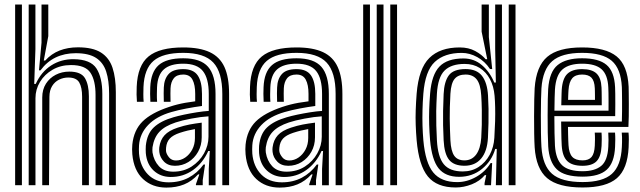

<svg xmlns="http://www.w3.org/2000/svg" viewBox="-20 -820 2834 850"><path d="M463 0V-405.8Q463 -463.2 450.1 -503.1Q437.2 -543 405 -563.8Q372.8 -584.5 315 -584.5Q265.5 -584.5 226.1 -565.4Q186.8 -546.2 159.2 -508.5H152.5L163.8 -631V-800H193.8V-660L173.8 -552H180.2Q207.5 -582.2 244 -596.4Q280.5 -610.5 324.8 -610.5Q390.5 -610.5 427 -587.4Q463.5 -564.2 478.1 -520Q492.8 -475.8 492.8 -411.8V0ZM47 0V-800H77V0ZM167 0V-388Q167 -423.8 183.4 -449.5Q199.8 -475.2 227 -489.1Q254.2 -503 286.8 -503Q339 -503 356.2 -473.8Q373.5 -444.5 373.5 -393.8V0H343.5V-392Q343.5 -433 330.8 -454.9Q318 -476.8 282.2 -476.8Q260.8 -476.8 241.6 -467.4Q222.5 -458 210.8 -439.1Q199 -420.2 198.8 -391.2L197 0ZM107 0V-800H136.8V-602L131.5 -448.5H138.2Q162.8 -502.2 206.8 -530.4Q250.8 -558.5 305.8 -558Q381 -557.2 407 -516.9Q433 -476.5 433 -403.8V0H403V-399.8Q403 -463.5 380.5 -497.8Q358 -532 294.5 -532Q248.5 -532 212.9 -511.4Q177.2 -490.8 157.1 -457.4Q137 -424 137 -385.2V0Z M964.2 0V-404Q964.2 -500.5 924.2 -543.2Q884.2 -586 791.2 -586Q701 -586 659.8 -550.6Q618.5 -515.2 615.2 -434.8Q614.8 -419.5 614.6 -402.8Q614.5 -386 616 -369.2H586.2Q584.8 -387 584.6 -401.4Q584.5 -415.8 585.2 -436Q589 -530.2 637.6 -570.1Q686.2 -610 791.2 -610Q864 -610 908.6 -589.1Q953.2 -568.2 973.8 -523Q994.2 -477.8 994.2 -404V0ZM746.8 -60Q793 -60 828.1 -82.6Q863.2 -105.2 883.1 -140.8Q903 -176.2 903 -214.8V-305Q869.8 -303 827.2 -295Q784.8 -287 757.8 -278Q709 -261.8 685.4 -236.2Q661.8 -210.8 655.2 -168.2Q654.5 -163.5 654.6 -155.9Q654.8 -148.2 655.2 -144.8Q661 -108.5 683.5 -84.2Q706 -60 746.8 -60ZM754.5 -86Q724 -86 706 -104.5Q688 -123 685.2 -147.2Q684.5 -154.2 684.6 -159.1Q684.8 -164 685.2 -168Q689.5 -200.5 708.4 -221.2Q727.2 -242 767 -255Q794.2 -264 818.4 -268.6Q842.5 -273.2 873 -277V-212Q873 -176.5 856.9 -147.9Q840.8 -119.2 813.9 -102.6Q787 -86 754.5 -86ZM759 -109.5Q780.8 -109.5 799.9 -122.5Q819 -135.5 831 -158Q843 -180.5 843 -209.2V-248.5Q827.5 -246 810.8 -241.9Q794 -237.8 776.2 -232Q746 -222 731.8 -206.8Q717.5 -191.5 715.2 -166.2Q714.5 -159.2 714.8 -155.8Q715 -152.2 715.2 -149.5Q717 -137.5 728.2 -123.5Q739.5 -109.5 759 -109.5ZM716.5 10.5Q654 10.5 613.1 -27.5Q572.2 -65.5 565.8 -137Q564.8 -148.5 564.8 -159.2Q564.8 -170 565.8 -180Q572.2 -243.5 610.8 -281.9Q649.2 -320.2 729 -346.8Q747.5 -353 764.2 -357.2Q781 -361.5 800.1 -364.9Q819.2 -368.2 844.2 -371.5V-404.2Q844.2 -444.8 832.1 -467.4Q820 -490 791.2 -490Q762.5 -490 749.4 -473.4Q736.2 -456.8 735 -429.5Q734.8 -424.2 734.5 -406Q734.2 -387.8 735 -369.2H705.2Q704.2 -391.5 704.6 -406.9Q705 -422.2 705.2 -432.8Q706.8 -470.2 726.4 -492.1Q746 -514 791.2 -514Q836 -514 855.1 -486.4Q874.2 -458.8 874.2 -404.2V-350.8Q841 -346.5 805.1 -339.6Q769.2 -332.8 738.8 -324Q672.5 -305 635.8 -266.5Q599 -228 595.5 -177.2Q595 -169.8 594.9 -158.8Q594.8 -147.8 595.5 -139.8Q600.5 -83.2 634.8 -48Q669 -12.8 726.2 -12.8Q775.8 -12.8 814.6 -33.2Q853.5 -53.8 881 -91.5H887.8L877.5 -22.5V0H847.8L847.2 -4L862.5 -48H857Q829.8 -17.8 795.1 -3.6Q760.5 10.5 716.5 10.5ZM904.2 0.2V-72L908.8 -151.5H902Q877.8 -98 834.4 -67.1Q791 -36.2 735.5 -36.5Q690.2 -36.8 660 -65.1Q629.8 -93.5 625.5 -142.2Q625 -148.5 625 -158.6Q625 -168.8 625.5 -174.5Q630.8 -227.5 660.9 -256Q691 -284.5 748.2 -301Q766.8 -306.5 794.5 -312.4Q822.2 -318.2 851.6 -322.9Q881 -327.5 904.2 -329V-404Q904.2 -472.8 878.2 -505.4Q852.2 -538 791.2 -538Q734 -538 705.8 -513.2Q677.5 -488.5 675.2 -433.5Q674.8 -419 674.5 -403Q674.2 -387 675.5 -369.2H645.8Q644.5 -388.5 644.6 -404.4Q644.8 -420.2 645.2 -434Q648 -501.2 682.4 -531.6Q716.8 -562 791.2 -562Q868.2 -562 901.2 -524.2Q934.2 -486.5 934.2 -404V0.2Z M1465.8 0V-404Q1465.8 -500.5 1425.8 -543.2Q1385.8 -586 1292.8 -586Q1202.5 -586 1161.2 -550.6Q1120 -515.2 1116.8 -434.8Q1116.2 -419.5 1116.1 -402.8Q1116 -386 1117.5 -369.2H1087.8Q1086.2 -387 1086.1 -401.4Q1086 -415.8 1086.8 -436Q1090.5 -530.2 1139.1 -570.1Q1187.8 -610 1292.8 -610Q1365.5 -610 1410.1 -589.1Q1454.8 -568.2 1475.2 -523Q1495.8 -477.8 1495.8 -404V0ZM1248.2 -60Q1294.5 -60 1329.6 -82.6Q1364.8 -105.2 1384.6 -140.8Q1404.5 -176.2 1404.5 -214.8V-305Q1371.2 -303 1328.8 -295Q1286.2 -287 1259.2 -278Q1210.5 -261.8 1186.9 -236.2Q1163.2 -210.8 1156.8 -168.2Q1156 -163.5 1156.1 -155.9Q1156.2 -148.2 1156.8 -144.8Q1162.5 -108.5 1185 -84.2Q1207.5 -60 1248.2 -60ZM1256 -86Q1225.5 -86 1207.5 -104.5Q1189.5 -123 1186.8 -147.2Q1186 -154.2 1186.1 -159.1Q1186.2 -164 1186.8 -168Q1191 -200.5 1209.9 -221.2Q1228.8 -242 1268.5 -255Q1295.8 -264 1319.9 -268.6Q1344 -273.2 1374.5 -277V-212Q1374.5 -176.5 1358.4 -147.9Q1342.2 -119.2 1315.4 -102.6Q1288.5 -86 1256 -86ZM1260.5 -109.5Q1282.2 -109.5 1301.4 -122.5Q1320.5 -135.5 1332.5 -158Q1344.5 -180.5 1344.5 -209.2V-248.5Q1329 -246 1312.2 -241.9Q1295.5 -237.8 1277.8 -232Q1247.5 -222 1233.2 -206.8Q1219 -191.5 1216.8 -166.2Q1216 -159.2 1216.2 -155.8Q1216.5 -152.2 1216.8 -149.5Q1218.5 -137.5 1229.8 -123.5Q1241 -109.5 1260.5 -109.5ZM1218 10.5Q1155.5 10.5 1114.6 -27.5Q1073.8 -65.5 1067.2 -137Q1066.2 -148.5 1066.2 -159.2Q1066.2 -170 1067.2 -180Q1073.8 -243.5 1112.2 -281.9Q1150.8 -320.2 1230.5 -346.8Q1249 -353 1265.8 -357.2Q1282.5 -361.5 1301.6 -364.9Q1320.8 -368.2 1345.8 -371.5V-404.2Q1345.8 -444.8 1333.6 -467.4Q1321.5 -490 1292.8 -490Q1264 -490 1250.9 -473.4Q1237.8 -456.8 1236.5 -429.5Q1236.2 -424.2 1236 -406Q1235.8 -387.8 1236.5 -369.2H1206.8Q1205.8 -391.5 1206.1 -406.9Q1206.5 -422.2 1206.8 -432.8Q1208.2 -470.2 1227.9 -492.1Q1247.5 -514 1292.8 -514Q1337.5 -514 1356.6 -486.4Q1375.8 -458.8 1375.8 -404.2V-350.8Q1342.5 -346.5 1306.6 -339.6Q1270.8 -332.8 1240.2 -324Q1174 -305 1137.2 -266.5Q1100.5 -228 1097 -177.2Q1096.5 -169.8 1096.4 -158.8Q1096.2 -147.8 1097 -139.8Q1102 -83.2 1136.2 -48Q1170.5 -12.8 1227.8 -12.8Q1277.2 -12.8 1316.1 -33.2Q1355 -53.8 1382.5 -91.5H1389.2L1379 -22.5V0H1349.2L1348.8 -4L1364 -48H1358.5Q1331.2 -17.8 1296.6 -3.6Q1262 10.5 1218 10.5ZM1405.8 0.2V-72L1410.2 -151.5H1403.5Q1379.2 -98 1335.9 -67.1Q1292.5 -36.2 1237 -36.5Q1191.8 -36.8 1161.5 -65.1Q1131.2 -93.5 1127 -142.2Q1126.5 -148.5 1126.5 -158.6Q1126.5 -168.8 1127 -174.5Q1132.2 -227.5 1162.4 -256Q1192.5 -284.5 1249.8 -301Q1268.2 -306.5 1296 -312.4Q1323.8 -318.2 1353.1 -322.9Q1382.5 -327.5 1405.8 -329V-404Q1405.8 -472.8 1379.8 -505.4Q1353.8 -538 1292.8 -538Q1235.5 -538 1207.2 -513.2Q1179 -488.5 1176.8 -433.5Q1176.2 -419 1176 -403Q1175.8 -387 1177 -369.2H1147.2Q1146 -388.5 1146.1 -404.4Q1146.2 -420.2 1146.8 -434Q1149.5 -501.2 1183.9 -531.6Q1218.2 -562 1292.8 -562Q1369.8 -562 1402.8 -524.2Q1435.8 -486.5 1435.8 -404V0.2Z M1707.8 0V-800H1737.8V0ZM1587.8 0V-800H1617.8V0ZM1647.8 0V-800H1677.8V0Z M2262.2 0H2232.2V-800H2262.2ZM2202.2 0H2175.2L2179.2 -160.5L2172.5 -160.8Q2157 -107.2 2113.9 -72.2Q2070.8 -37.2 2012.8 -37.2Q1951.5 -37.2 1921.6 -74.9Q1891.8 -112.5 1884 -199.2Q1881 -235 1880 -268.4Q1879 -301.8 1880.1 -335.5Q1881.2 -369.2 1884.2 -406.5Q1891 -489.2 1925.4 -525.2Q1959.8 -561.2 2031.8 -561.2Q2078.8 -561.2 2113.6 -531.5Q2148.5 -501.8 2168.2 -454.5H2175.2L2172.2 -603V-800H2202.2ZM2028.5 -61Q2068.5 -61 2099 -80.9Q2129.5 -100.8 2147.8 -134.5Q2166 -168.2 2168.5 -210Q2171 -249.5 2171.9 -283.1Q2172.8 -316.8 2172.1 -345Q2171.5 -373.2 2169.5 -396.2Q2166 -437.8 2149.1 -469.5Q2132.2 -501.2 2103.9 -519.1Q2075.5 -537 2037 -537Q1977.8 -537 1948.1 -507.6Q1918.5 -478.2 1914.2 -405Q1911.8 -361.5 1911.2 -328Q1910.8 -294.5 1911.6 -264.1Q1912.5 -233.8 1914.2 -199.5Q1918.2 -125.2 1944.6 -93.1Q1971 -61 2028.5 -61ZM2036.2 -86.2Q1989.5 -86.2 1968.2 -112.5Q1947 -138.8 1944 -199Q1942.2 -234.8 1941.6 -265.6Q1941 -296.5 1941.6 -329.4Q1942.2 -362.2 1944 -403.5Q1946.5 -458.8 1967 -486.5Q1987.5 -514.2 2041.2 -514.2Q2090.5 -514.2 2113.9 -484Q2137.2 -453.8 2140.5 -397Q2142.2 -368.8 2142.8 -338.1Q2143.2 -307.5 2142.6 -275.2Q2142 -243 2140.2 -210Q2137 -150.2 2110.2 -118.2Q2083.5 -86.2 2036.2 -86.2ZM2036.2 -110Q2068.8 -110 2088 -135.9Q2107.2 -161.8 2110.5 -210Q2112.2 -235.5 2112.9 -267.4Q2113.5 -299.2 2113 -332.8Q2112.5 -366.2 2110.5 -397Q2107.5 -447 2090.4 -468.5Q2073.2 -490 2041.2 -490Q2008.8 -490 1992.8 -471Q1976.8 -452 1974 -405Q1970.5 -340.8 1971 -295.4Q1971.5 -250 1974 -198.5Q1976.5 -151.2 1990.9 -130.6Q2005.2 -110 2036.2 -110ZM1997.5 10Q1914 10 1874.1 -38.9Q1834.2 -87.8 1824.5 -199Q1821.5 -234.5 1820.4 -266.8Q1819.2 -299 1820.4 -332.5Q1821.5 -366 1824.5 -405.2Q1833.5 -516.8 1880.8 -563.4Q1928 -610 2015.2 -610Q2054.8 -610 2084 -594Q2113.2 -578 2129.8 -558H2137L2112.2 -679.8V-800H2144.2V-656L2159 -514.2L2149.2 -514.5Q2126.5 -548.8 2092.9 -567.2Q2059.2 -585.8 2024.2 -585.8Q1947.8 -585.8 1905 -546Q1862.2 -506.2 1854.2 -405Q1851.2 -367 1850.4 -331.9Q1849.5 -296.8 1850.5 -263.9Q1851.5 -231 1854.2 -199.2Q1863 -99.2 1898 -56.5Q1933 -13.8 2004.2 -13.8Q2047.5 -13.8 2088.4 -37.1Q2129.2 -60.5 2152 -98.2H2158.8L2153.8 0H2125.2V-9.2L2132.5 -44.8H2126.5Q2104.2 -18.2 2068.8 -4.1Q2033.2 10 1997.5 10Z M2559 10Q2451 10 2402.1 -31.5Q2353.2 -73 2347 -168Q2345.5 -191.2 2344.9 -228.4Q2344.2 -265.5 2344.4 -305.8Q2344.5 -346 2345.2 -379.8Q2346 -413.5 2347 -430Q2353.8 -526.5 2402.5 -568.2Q2451.2 -610 2557 -610Q2661 -610 2709.8 -570.4Q2758.5 -530.8 2763 -436Q2763.2 -428.2 2763.5 -407.1Q2763.8 -386 2763.9 -358.8Q2764 -331.5 2763.6 -304.5Q2763.2 -277.5 2762 -258H2494.5Q2494.8 -240.2 2495 -225.4Q2495.2 -210.5 2495.8 -198.6Q2496.2 -186.8 2496.8 -177.5Q2499 -141.2 2513.5 -125.6Q2528 -110 2559 -110Q2586.2 -110 2598.9 -125.1Q2611.5 -140.2 2613.2 -175Q2613.8 -187.5 2614 -202.4Q2614.2 -217.2 2613 -233H2643Q2644.2 -218.5 2644 -202.4Q2643.8 -186.2 2643.2 -173.8Q2641 -126.8 2621.2 -106.4Q2601.5 -86 2559 -86Q2513 -86 2491.4 -106.8Q2469.8 -127.5 2466.8 -175.8Q2466 -189 2465.5 -205.8Q2465 -222.5 2464.8 -241.9Q2464.5 -261.2 2464.2 -282H2733Q2733.8 -304 2733.9 -327.8Q2734 -351.5 2733.9 -373.2Q2733.8 -395 2733.5 -411.2Q2733.2 -427.5 2733 -434.5Q2729 -515.8 2688.2 -550.9Q2647.5 -586 2557 -586Q2466.8 -586 2424.8 -549.4Q2382.8 -512.8 2377 -428.8Q2376 -413.5 2375.2 -380.9Q2374.5 -348.2 2374.4 -308.6Q2374.2 -269 2374.9 -231.6Q2375.5 -194.2 2377 -169.8Q2382.2 -87.2 2424 -50.6Q2465.8 -14 2559 -14Q2648.2 -14 2688.6 -50.1Q2729 -86.2 2733 -169Q2733.5 -179.2 2733.8 -190.4Q2734 -201.5 2733.8 -212.5Q2733.5 -223.5 2732.5 -233H2762.5Q2764 -218.8 2763.9 -201.9Q2763.8 -185 2763 -168Q2758.5 -72.5 2711.1 -31.2Q2663.8 10 2559 10ZM2559 -38Q2478.5 -38 2444.9 -70.6Q2411.2 -103.2 2407 -171.8Q2405.5 -196.5 2404.9 -233.8Q2404.2 -271 2404.4 -310.1Q2404.5 -349.2 2405.1 -380.8Q2405.8 -412.2 2406.8 -425.8Q2412 -502.5 2449 -532.2Q2486 -562 2557 -562Q2631 -562 2665.4 -532.6Q2699.8 -503.2 2703 -433.8Q2703.5 -425.5 2703.8 -404.9Q2704 -384.2 2704 -357.9Q2704 -331.5 2703.5 -306H2434.2Q2434.2 -265.2 2434.9 -230.8Q2435.5 -196.2 2436.8 -174.8Q2440.8 -114.2 2468.9 -88.1Q2497 -62 2559 -62Q2612.5 -62 2641.2 -85.2Q2670 -108.5 2673 -170.5Q2673.8 -185.8 2673.9 -201Q2674 -216.2 2672.8 -233H2702.8Q2704 -217.5 2703.9 -202.1Q2703.8 -186.8 2703 -169.8Q2699.8 -99.5 2666.2 -68.8Q2632.8 -38 2559 -38ZM2434.5 -330H2674Q2674.2 -352 2674.1 -372.4Q2674 -392.8 2673.8 -408.8Q2673.5 -424.8 2673 -433Q2670.5 -489 2643.2 -513.5Q2616 -538 2557 -538Q2499 -538 2470 -512.5Q2441 -487 2436.8 -423.8Q2436 -413 2435.4 -386.8Q2434.8 -360.5 2434.5 -330ZM2464.8 -354Q2465 -363.2 2465.4 -378Q2465.8 -392.8 2466.1 -405.8Q2466.5 -418.8 2466.8 -422.2Q2470.2 -473 2492.1 -493.5Q2514 -514 2557 -514Q2600.2 -514 2620.6 -494.9Q2641 -475.8 2643 -432.5Q2643.5 -425 2643.6 -412.4Q2643.8 -399.8 2643.9 -384.6Q2644 -369.5 2644 -354ZM2495 -378H2614Q2614 -388.5 2613.9 -399.4Q2613.8 -410.2 2613.6 -418.6Q2613.5 -427 2613.2 -429.5Q2611.8 -462 2598.5 -476Q2585.2 -490 2557 -490Q2527.5 -490 2513.4 -473.6Q2499.2 -457.2 2496.8 -421Q2496.5 -415.5 2496.1 -409.2Q2495.8 -403 2495.5 -395.4Q2495.2 -387.8 2495 -378Z"/></svg>

Font: Big Shoulders Inline Text Thin Black
Style: Regular
Weight: 900
Version: Version 2.002